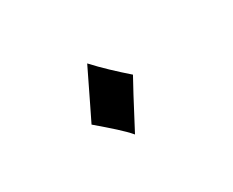

<svg xmlns="http://www.w3.org/2000/svg" viewBox="-50 -548 658 542"><g transform="rotate(-30 278.5 -277.5)"><path d="M348.6 -305.2Q341.8 -293.5 322 -256.3Q302.2 -219.2 269.5 -156.7Q255.4 -173.3 232.7 -193.8Q210 -214.4 177.2 -242.2Q183.1 -253.9 202.1 -293.2Q221.2 -332.5 252.9 -397.9Q274.4 -374.5 298.6 -351.6Q322.8 -328.6 349.1 -305.7Z"/></g></svg>

Font: XB Khoramshahr
Style: Italic
Weight: 400
Italic angle: -12°
Designer: Behnam
Foundry: Irmug
Version: Version 8.005 2009